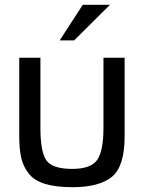

<svg xmlns="http://www.w3.org/2000/svg" viewBox="-20 -764 598 798"><path d="M148 -232Q148 -134 172.5 -98Q197 -62 280 -62Q358 -62 384 -99.5Q410 -137 410 -232V-524H498V-198Q498 -72 445 -29Q392 14 282 14Q213 14 168 0.5Q123 -13 100 -42Q77 -71 68.5 -107Q60 -143 60 -198V-524H148ZM324 -744H437L288 -596H228Z"/></svg>

Font: ColatingCofangSans
Style: Regular
Weight: 400
Foundry: GNU
Version: Version 412.227;June 27, 2022;FontCreator 11.0.0.2412 32-bit